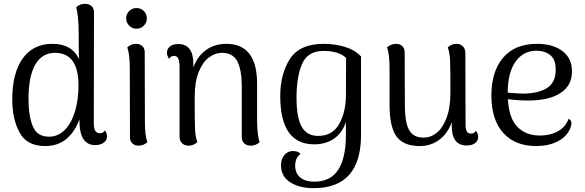

<svg xmlns="http://www.w3.org/2000/svg" viewBox="-20 -750 3054 1003"><path d="M539 -37Q539 -17 521.5 -4.5Q504 8 477 8Q395 8 395 -120V-127Q371 -61 326.5 -24Q282 13 216 13Q120 13 82 -58Q44 -129 44 -230Q44 -368 98.5 -444.5Q153 -521 254 -521Q305 -521 340.5 -500.5Q376 -480 392 -441L391 -575Q391 -667 378 -712Q396 -730 424 -730Q445 -730 458 -718.5Q471 -707 471 -686L470 -105Q470 -54 501 -54Q520 -54 528 -69Q539 -54 539 -37ZM390 -304Q390 -474 267 -474Q200 -474 164.5 -413Q129 -352 129 -233Q129 -144 151.5 -90Q174 -36 236 -36Q284 -36 319 -72Q354 -108 372 -169Q390 -230 390 -304Z M639 -654Q639 -677 655 -692.5Q671 -708 693 -708Q716 -708 731.5 -692.5Q747 -677 747 -654Q747 -632 731.5 -616Q716 -600 693 -600Q671 -600 655 -616Q639 -632 639 -654ZM750 -7Q729 11 704 11Q684 11 671.5 -1Q659 -13 659 -33L658 -396Q658 -465 645 -503Q666 -521 691 -521Q711 -521 723.5 -509.5Q736 -498 736 -477L737 -114Q737 -41 750 -7Z M1336 -7Q1316 11 1290 11Q1269 11 1256 -1Q1243 -13 1243 -33V-303Q1242 -390 1218.5 -432Q1195 -474 1139 -474Q1104 -474 1071.5 -450Q1039 -426 1018 -374Q997 -322 997 -241Q997 -112 999 -73Q1001 -34 1011 -7Q990 11 965 11Q944 11 931 -2Q918 -15 918 -37V-406Q917 -434 910.5 -446Q904 -458 890 -458Q871 -458 864 -442Q852 -459 852 -474Q852 -495 868 -507.5Q884 -520 912 -520Q950 -520 970 -494Q990 -468 990 -417V-397Q1011 -456 1056 -488.5Q1101 -521 1162 -521Q1323 -521 1323 -313V-114Q1325 -38 1336 -7Z M1448 113Q1448 80 1465.5 59.5Q1483 39 1510 39Q1538 39 1550 54Q1522 75 1522 115Q1522 156 1549 177.5Q1576 199 1621 199Q1706 199 1746.5 137.5Q1787 76 1787 -45V-113Q1769 -57 1726 -26.5Q1683 4 1621 4Q1444 4 1444 -248Q1444 -363 1494.5 -442Q1545 -521 1672 -521Q1728 -521 1780.5 -505.5Q1833 -490 1866 -455V-45Q1866 233 1618 233Q1545 233 1496.5 202.5Q1448 172 1448 113ZM1787 -248 1788 -447Q1771 -465 1740 -474.5Q1709 -484 1671 -484Q1588 -484 1558.5 -417Q1529 -350 1529 -240Q1529 -134 1556.5 -87Q1584 -40 1642 -40Q1716 -40 1751 -101Q1786 -162 1787 -248Z M2478 -36Q2478 -15 2462 -2.5Q2446 10 2418 10Q2340 10 2340 -92V-112Q2319 -53 2275 -20Q2231 13 2172 13Q2090 13 2053 -35Q2016 -83 2015 -197V-395Q2015 -464 2002 -503Q2024 -521 2049 -521Q2069 -521 2081.5 -509Q2094 -497 2094 -476L2095 -207Q2095 -142 2104.5 -104Q2114 -66 2135.5 -48.5Q2157 -31 2195 -31Q2229 -31 2260.5 -55.5Q2292 -80 2312.5 -133.5Q2333 -187 2333 -269Q2333 -398 2331 -437Q2329 -476 2319 -503Q2340 -521 2365 -521Q2385 -521 2398 -508Q2411 -495 2411 -473L2412 -103Q2412 -75 2418.5 -63.5Q2425 -52 2440 -52Q2458 -52 2466 -67Q2478 -51 2478 -36Z M2965 -106Q2965 -96 2959 -79Q2940 -35 2892.5 -11Q2845 13 2781 13Q2671 13 2609 -55.5Q2547 -124 2547 -251Q2547 -377 2608.5 -449Q2670 -521 2785 -521Q2868 -521 2918 -483.5Q2968 -446 2968 -377Q2968 -303 2908 -264Q2848 -225 2741 -225Q2682 -225 2633 -232Q2639 -131 2683.5 -86.5Q2728 -42 2800 -42Q2855 -42 2895 -64.5Q2935 -87 2950 -129Q2965 -124 2965 -106ZM2632 -266Q2680 -262 2710 -261Q2790 -261 2836.5 -289.5Q2883 -318 2883 -387Q2883 -440 2854 -462.5Q2825 -485 2782 -485Q2714 -485 2673.5 -428.5Q2633 -372 2632 -266Z"/></svg>

Font: Arima Madurai
Style: Regular
Weight: 400
Designer: Joana Correia and Natanael Gama
Foundry: NDISCOVER
Version: Version 1.019